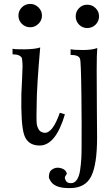

<svg xmlns="http://www.w3.org/2000/svg" viewBox="-20 -730 566 979"><path d="M194 -650Q194 -626 176 -608.5Q158 -591 134 -591Q109 -591 91.5 -608.5Q74 -626 74 -650Q74 -675 91.5 -692.5Q109 -710 134 -710Q158 -710 176 -692.5Q194 -675 194 -650ZM311 -147Q264 12 182 12Q121 12 103 -43Q86 -96 89 -251Q90 -272 92.5 -325Q95 -378 95 -392.5Q95 -407 92 -433Q83 -453 44 -453V-482Q49 -478 103.5 -478.5Q158 -479 185 -488Q167 -284 167 -195Q167 -184 166.5 -165Q166 -146 166 -135.5Q166 -125 166.5 -110.5Q167 -96 169.5 -88Q172 -80 176.5 -71.5Q181 -63 188.5 -58.5Q196 -54 206 -53Q248 -49 285 -155ZM485 -647Q485 -622 467.5 -604.5Q450 -587 425 -587Q400 -587 383 -604.5Q366 -622 366 -647Q366 -671 383 -688.5Q400 -706 425 -706Q450 -706 467.5 -688.5Q485 -671 485 -647ZM476 -485Q473 -455 473 -370Q473 -285 474 -170Q475 -55 475 -28Q475 109 445 169Q415 229 337 229Q254 231 234 186Q226 176 231.5 154.5Q237 133 264 126Q282 123 299.5 130.5Q317 138 321 156Q320 158 317 162Q314 166 313 168Q312 170 311 173.5Q310 177 311.5 181.5Q313 186 316 192Q323 204 342 204Q360 204 372 186.5Q384 169 388.5 137.5Q393 106 394.5 79.5Q396 53 396 19Q396 8 396 3Q397 -80 395 -249Q393 -418 388 -430Q382 -450 340 -450V-479Q356 -475 402.5 -475Q449 -475 476 -485Z"/></svg>

Font: GFS Artemisia
Style: Regular
Weight: 400
Designer: Takis Katsoulidis and George D. Matthiopoulos
Foundry: Takis Katsoulidis and George D. Matthiopoulos
Version: Version 1.0